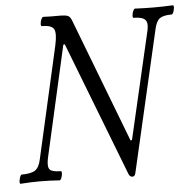

<svg xmlns="http://www.w3.org/2000/svg" viewBox="-56 -718 789 783"><g transform="rotate(-5 338.5 -327.0)"><path d="M455 14Q444 14 439 0L227 -548L221 -547L118 -91Q111 -57 120.5 -45.5Q130 -34 165 -34Q170 -34 169.5 -24.5Q169 -15 165.5 -6Q162 3 157 3Q118 0 78 0Q39 0 -2 3Q-6 3 -5.5 -6Q-5 -15 -1.5 -24.5Q2 -34 6 -34Q45 -34 61.5 -45.5Q78 -57 85 -91L188 -546Q199 -596 189.5 -613Q180 -630 140 -630Q136 -630 136.5 -639.5Q137 -649 141 -658Q145 -667 149 -667Q166 -666 182.5 -666Q199 -666 215 -666Q241 -666 250.5 -661.5Q260 -657 266 -640L460 -134L466 -135L568 -575Q575 -606 563 -618.5Q551 -631 516 -631Q512 -631 512.5 -640.5Q513 -650 517 -659Q521 -668 525 -668Q545 -667 564 -666.5Q583 -666 602 -666Q622 -666 641 -666.5Q660 -667 679 -668Q684 -668 683.5 -659Q683 -650 679.5 -640.5Q676 -631 671 -631Q637 -631 622.5 -620Q608 -609 601 -577L468 0Q465 14 455 14Z"/></g></svg>

Font: Junicode Two Beta Condensed
Style: Italic
Weight: 400
Width: 3
Italic angle: -9°
Version: Version 1.053; ttfautohint (v1.8.4)